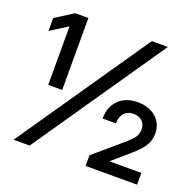

<svg xmlns="http://www.w3.org/2000/svg" viewBox="-127 -863 1021 998"><g transform="rotate(20 383.5 -364.0)"><path d="M196.8 -727.5V-329.6H119.6V-653.3L24.9 -593.3V-664.6L124 -727.5ZM47.9 0 547.9 -727.5H636.7L136.7 0ZM446.3 0V-59.1L592.3 -184.1Q619.6 -207 637.2 -227.5Q654.8 -248 654.8 -276.9Q654.8 -305.7 637 -322.8Q619.1 -339.8 588.9 -339.8Q556.2 -339.8 537.4 -319.3Q518.6 -298.8 518.6 -261.7H444.8Q444.8 -326.7 484.1 -365.5Q523.4 -404.3 588.9 -404.3Q650.9 -404.3 689.9 -370.4Q729 -336.4 729 -280.3Q729 -252.9 719 -230.5Q709 -208 689.5 -186.3Q669.9 -164.6 641.1 -140.1L554.7 -65.4V-64.9H731V0Z"/></g></svg>

Font: Inter Cardless Display
Style: Regular
Weight: 400
Designer: Rasmus Andersson
Foundry: rsms
Version: Version 4.001;git-9221beed3